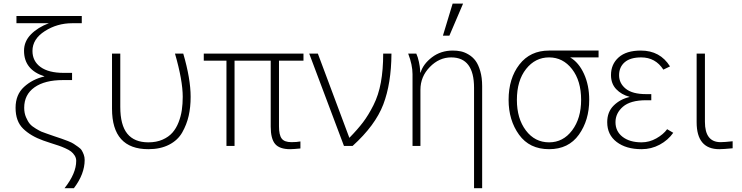

<svg xmlns="http://www.w3.org/2000/svg" viewBox="-20 -792 4028 1042"><path d="M64.5 -207Q64.5 -278.3 110.4 -320.3Q156.2 -362.3 220.7 -377V-377.9Q110.4 -413.1 110.4 -516.6Q110.4 -567.4 147.9 -605.5Q185.5 -643.6 245.1 -666H69.3V-705.1H423.8V-666H372.1Q290 -666 223.1 -623Q156.2 -580.1 156.2 -515.6Q156.2 -460 200.2 -428.2Q244.1 -396.5 325.2 -396.5H371.1V-357.4H321.3Q222.7 -357.4 167 -317.9Q111.3 -278.3 111.3 -207Q111.3 -178.7 121.1 -155.8Q130.9 -132.8 142.1 -119.6Q153.3 -106.4 174.8 -93.8Q196.3 -81.1 204.6 -77.6Q212.9 -74.2 232.4 -67.4Q246.1 -62.5 274.4 -52.7Q302.7 -43 314.9 -39.1Q327.1 -35.2 349.1 -26.4Q371.1 -17.6 380.4 -11.2Q389.6 -4.9 403.8 4.9Q418 14.6 423.8 24.4Q429.7 34.2 434.6 47.4Q439.5 60.5 439.5 76.2Q439.5 152.3 380.9 229.5H330.1Q393.6 149.4 393.6 81.1Q393.6 65.4 385.3 52.2Q377 39.1 365.7 30.3Q354.5 21.5 333.5 12.2Q312.5 2.9 297.4 -2Q282.2 -6.8 255.4 -15.6Q228.5 -24.4 214.8 -29.3Q146.5 -53.7 105.5 -93.8Q64.5 -133.8 64.5 -207Z M587.9 -202.1V-501H632.8V-211.9Q632.8 -113.3 670.9 -66.4Q709 -19.5 785.2 -19.5Q829.1 -19.5 862.3 -34.2Q895.5 -48.8 916 -72.3Q936.5 -95.7 949.2 -128.4Q961.9 -161.1 966.8 -194.8Q971.7 -228.5 971.7 -266.6Q971.7 -355.5 929.7 -501H974.6Q1014.6 -364.3 1014.6 -266.6Q1014.6 -210 1003.9 -163.1Q993.2 -116.2 969.2 -73.7Q945.3 -31.2 897.9 -6.8Q850.6 17.6 785.2 17.6Q587.9 17.6 587.9 -202.1Z M1085.9 -462.9V-501H1627V-462.9H1494.1V-106.4Q1494.1 -59.6 1508.8 -40Q1523.4 -20.5 1561.5 -20.5Q1590.8 -20.5 1610.4 -24.4V13.7Q1571.3 17.6 1554.7 17.6Q1497.1 17.6 1473.1 -10.7Q1449.2 -39.1 1449.2 -104.5V-462.9H1252.9V0H1209V-462.9Z M1658.2 -501H1705.1L1876 -43.9Q1920.9 -89.8 1950.2 -128.4Q1979.5 -167 2006.8 -221.2Q2034.2 -275.4 2046.9 -344.2Q2059.6 -413.1 2059.6 -501H2104.5Q2103.5 -338.9 2060.1 -225.1Q2016.6 -111.3 1893.6 0H1846.7Z M2195.3 -501H2239.3Q2248 -482.4 2253.4 -456.5Q2258.8 -430.7 2259.8 -415L2260.7 -398.4H2262.7Q2276.4 -444.3 2324.2 -481Q2372.1 -517.6 2437.5 -517.6Q2460.9 -517.6 2481.4 -513.2Q2502 -508.8 2523.9 -495.6Q2545.9 -482.4 2561 -461.9Q2576.2 -441.4 2586.4 -406.2Q2596.7 -371.1 2596.7 -324.2V229.5H2552.7V-315.4Q2552.7 -480.5 2428.7 -480.5Q2363.3 -480.5 2312.5 -428.2Q2261.7 -376 2261.7 -304.7V0H2218.8V-389.6Q2218.8 -439.5 2195.3 -501ZM2383.8 -598.6 2436.5 -772.5H2493.2L2418.9 -598.6Z M2740.2 -250Q2740.2 -366.2 2798.8 -441.9Q2857.4 -517.6 2960 -517.6H3228.5V-480.5H3074.2Q3121.1 -453.1 3149.4 -391.1Q3177.7 -329.1 3177.7 -250Q3177.7 -139.6 3121.6 -61Q3065.4 17.6 2960 17.6Q2853.5 17.6 2796.9 -61Q2740.2 -139.6 2740.2 -250ZM2785.2 -250Q2785.2 -148.4 2834 -84Q2882.8 -19.5 2960 -19.5Q3036.1 -19.5 3085 -84.5Q3133.8 -149.4 3133.8 -250Q3133.8 -353.5 3084.5 -417Q3035.2 -480.5 2960 -480.5Q2884.8 -480.5 2835 -417.5Q2785.2 -354.5 2785.2 -250Z M3275.4 -128.9Q3275.4 -184.6 3310.5 -219.2Q3345.7 -253.9 3396.5 -265.6V-266.6Q3352.5 -278.3 3324.2 -308.1Q3295.9 -337.9 3295.9 -384.8Q3295.9 -443.4 3337.4 -480.5Q3378.9 -517.6 3458 -517.6Q3562.5 -517.6 3616.2 -431.6L3580.1 -414.1Q3537.1 -480.5 3460 -480.5Q3400.4 -480.5 3370.1 -454.1Q3339.8 -427.7 3339.8 -383.8Q3339.8 -339.8 3376 -310.5Q3412.1 -281.2 3486.3 -281.2H3514.6V-248H3486.3Q3401.4 -248 3360.8 -212.9Q3320.3 -177.7 3320.3 -128.9Q3320.3 -79.1 3358.9 -49.3Q3397.5 -19.5 3461.9 -19.5Q3503.9 -19.5 3542 -41Q3580.1 -62.5 3600.6 -90.8L3633.8 -71.3Q3605.5 -31.2 3560.1 -6.8Q3514.6 17.6 3461.9 17.6Q3377.9 17.6 3326.7 -21.5Q3275.4 -60.5 3275.4 -128.9Z M3760.7 -128.9V-501H3805.7V-130.9Q3805.7 -20.5 3890.6 -20.5Q3912.1 -20.5 3956.1 -25.4V12.7Q3905.3 17.6 3883.8 17.6Q3760.7 17.6 3760.7 -128.9Z"/></svg>

Font: Gothic A1 ExtraLight
Style: Regular
Weight: 275
Designer: HanYang I&C Co.,Ltd.
Foundry: HanYang I&C Co.,Ltd.
Version: Version 2.50